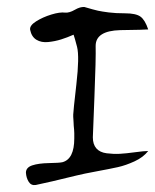

<svg xmlns="http://www.w3.org/2000/svg" viewBox="-20 -570 443 548"><path d="M66 -485Q64 -497 83 -509Q102 -521 126.5 -528.5Q151 -536 166 -534Q178 -533 193.5 -542Q209 -551 221 -550Q248 -542 259.5 -539.5Q271 -537 290.5 -534.5Q310 -532 337 -532Q368 -532 381 -522.5Q394 -513 403 -486Q396 -485 323 -484Q253 -482 253 -439Q254 -404 249.5 -293Q245 -182 245 -178Q245 -158 255 -146.5Q265 -135 284.5 -132.5Q304 -130 322 -131Q340 -132 365.5 -135.5Q391 -139 403 -139Q389 -121 364 -109.5Q339 -98 316.5 -93Q294 -88 256 -81Q218 -74 198 -69Q121 -50 82 -42Q69 -40 62 -51Q55 -62 54 -77Q54 -92 72 -98Q90 -104 119.5 -104.5Q149 -105 158 -107Q192 -116 192 -175Q192 -177 192 -181Q192 -185 192 -190Q192 -195 191.5 -200Q191 -205 190.5 -210.5Q190 -216 190 -220.5Q190 -225 189.5 -229Q189 -233 189 -236.5Q189 -240 189 -241V-243Q189 -251 198 -329.5Q207 -408 200 -436Q193 -463 190 -471Q172 -463 154.5 -457.5Q137 -452 117.5 -450Q98 -448 84 -456.5Q70 -465 66 -485Z"/></svg>

Font: Long Cang
Style: Regular
Weight: 400
Designer: ZhongQi
Foundry: ZhongQi
Version: Version 2.001